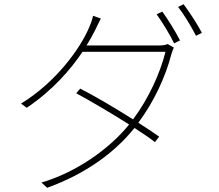

<svg xmlns="http://www.w3.org/2000/svg" viewBox="-20 -846 1040 912"><path d="M391 -630C407 -656 421 -681 432 -703C440 -719 450 -741 459 -758L422 -771C419 -754 409 -728 404 -717C364 -621 250 -458 80 -354L107 -334C230 -417 315 -515 372 -600H766C742 -502 687 -379 612 -279C525 -334 423 -394 361 -425L342 -403C402 -371 506 -310 593 -255L588 -248C493 -134 340 -27 177 21L204 46C392 -22 525 -124 612 -230L619 -238C658 -213 693 -189 716 -171L736 -197C711 -215 676 -238 637 -263C712 -363 767 -484 793 -585C795 -592 801 -611 806 -620L776 -637C766 -632 755 -630 732 -630ZM724 -778C751 -741 788 -680 807 -640L835 -654C813 -698 776 -756 751 -791ZM826 -813C855 -776 888 -721 911 -676L939 -690C919 -729 879 -790 852 -826Z"/></svg>

Font: Source Han Sans CN ExtraLight
Style: Regular
Weight: 250
Designer: Ryoko NISHIZUKA (kana & ideographs); Paul D. Hunt (Latin, Greek & Cyrillic); Wenlong ZHANG (bopomofo); Sandoll Communica
Foundry: Adobe Systems Incorporated
Version: Version 1.004;PS 1.004;hotconv 16.6.51;makeotf.lib2.5.65220